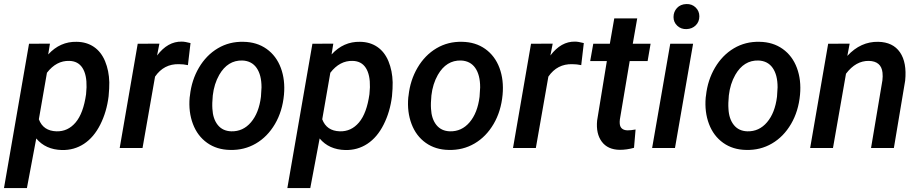

<svg xmlns="http://www.w3.org/2000/svg" viewBox="-48 -750 4664 973"><path d="M502.4 -262.2Q492.7 -183.1 460.2 -118.7Q427.7 -54.2 377.7 -21.2Q327.6 11.7 265.6 10.3Q183.1 8.3 135.7 -48.3L88.4 203.1H-27.8L99.1 -528.3L205.1 -528.8L196.3 -474.1Q256.8 -540 340.3 -538.1Q390.6 -537.6 427.7 -512.5Q464.8 -487.3 484.6 -439.5Q504.4 -391.6 505.9 -333Q506.3 -303.2 502.4 -262.2ZM388.2 -272.5 390.6 -308.1Q392.1 -371.1 369.9 -405.8Q347.7 -440.4 303.2 -441.4Q237.8 -443.4 189.9 -381.3L148.9 -145.5Q170.9 -86.4 238.3 -84.5Q295.9 -83 335.2 -129.4Q374.5 -175.8 388.2 -272.5Z M904.3 -419.9Q881.8 -424.8 858.9 -424.8Q782.7 -426.8 737.8 -361.8L674.3 0H558.6L649.9 -528.3L759.8 -528.8L748 -468.8Q802.2 -540.5 873 -539.1Q889.2 -539.1 917.5 -531.7Z M914.6 -266.1Q922.9 -343.8 960.2 -407.2Q997.6 -470.7 1056.2 -505.4Q1114.7 -540 1186 -538.1Q1253.9 -537.1 1303.2 -502Q1352.5 -466.8 1375.2 -405.8Q1397.9 -344.7 1391.1 -270Q1383.3 -186 1345.5 -121.6Q1307.6 -57.1 1248.8 -22.7Q1189.9 11.7 1118.2 9.8Q1050.8 8.8 1001.7 -26.1Q952.6 -61 929.7 -121.8Q906.7 -182.6 913.1 -255.9ZM1028.3 -199.2Q1030.8 -147.9 1055.4 -116.9Q1080.1 -85.9 1124 -84.5Q1183.6 -83 1223.9 -130.4Q1264.2 -177.7 1274.4 -259.8L1277.3 -307.6Q1277.3 -370.1 1252.4 -405.8Q1227.5 -441.4 1180.2 -443.4Q1106 -445.3 1063 -370.6Q1037.1 -325.2 1030.3 -266.1Q1026.4 -225.1 1028.3 -199.2Z M1938.5 -262.2Q1928.7 -183.1 1896.2 -118.7Q1863.8 -54.2 1813.7 -21.2Q1763.7 11.7 1701.7 10.3Q1619.1 8.3 1571.8 -48.3L1524.4 203.1H1408.2L1535.2 -528.3L1641.1 -528.8L1632.3 -474.1Q1692.9 -540 1776.4 -538.1Q1826.7 -537.6 1863.8 -512.5Q1900.9 -487.3 1920.7 -439.5Q1940.4 -391.6 1941.9 -333Q1942.4 -303.2 1938.5 -262.2ZM1824.2 -272.5 1826.7 -308.1Q1828.1 -371.1 1805.9 -405.8Q1783.7 -440.4 1739.3 -441.4Q1673.8 -443.4 1626 -381.3L1585 -145.5Q1606.9 -86.4 1674.3 -84.5Q1731.9 -83 1771.2 -129.4Q1810.5 -175.8 1824.2 -272.5Z M2022.5 -266.1Q2030.8 -343.8 2068.1 -407.2Q2105.5 -470.7 2164.1 -505.4Q2222.7 -540 2293.9 -538.1Q2361.8 -537.1 2411.1 -502Q2460.4 -466.8 2483.2 -405.8Q2505.9 -344.7 2499 -270Q2491.2 -186 2453.4 -121.6Q2415.5 -57.1 2356.7 -22.7Q2297.9 11.7 2226.1 9.8Q2158.7 8.8 2109.6 -26.1Q2060.5 -61 2037.6 -121.8Q2014.6 -182.6 2021 -255.9ZM2136.2 -199.2Q2138.7 -147.9 2163.3 -116.9Q2188 -85.9 2231.9 -84.5Q2291.5 -83 2331.8 -130.4Q2372.1 -177.7 2382.3 -259.8L2385.3 -307.6Q2385.3 -370.1 2360.4 -405.8Q2335.4 -441.4 2288.1 -443.4Q2213.9 -445.3 2170.9 -370.6Q2145 -325.2 2138.2 -266.1Q2134.3 -225.1 2136.2 -199.2Z M2897.5 -419.9Q2875 -424.8 2852.1 -424.8Q2775.9 -426.8 2731 -361.8L2667.5 0H2551.8L2643.1 -528.3L2752.9 -528.8L2741.2 -468.8Q2795.4 -540.5 2866.2 -539.1Q2882.3 -539.1 2910.6 -531.7Z M3181.2 -656.7 3158.7 -528.3H3249L3233.9 -440.4H3143.1L3093.3 -144.5Q3091.8 -132.3 3092.8 -122.6Q3095.7 -90.8 3131.8 -89.4Q3149.9 -89.4 3172.9 -93.8L3165 -1Q3128.9 9.3 3092.3 9.3Q3031.7 8.3 3001.7 -32Q2971.7 -72.3 2978 -138.7L3027.3 -440.4H2942.9L2958.5 -528.3H3042.5L3064.9 -656.7Z M3372.6 0H3256.8L3348.6 -528.3H3464.4ZM3365.2 -663.6Q3365.2 -690.4 3382.8 -709.5Q3400.4 -728.5 3430.2 -729.5Q3458.5 -730.5 3477.3 -712.2Q3496.1 -693.8 3496.1 -667.5Q3496.1 -639.6 3477.8 -621.6Q3459.5 -603.5 3431.2 -602.5Q3403.3 -601.6 3384.3 -619.4Q3365.2 -637.2 3365.2 -663.6Z M3529.8 -266.1Q3538.1 -343.8 3575.4 -407.2Q3612.8 -470.7 3671.4 -505.4Q3730 -540 3801.3 -538.1Q3869.1 -537.1 3918.5 -502Q3967.8 -466.8 3990.5 -405.8Q4013.2 -344.7 4006.3 -270Q3998.5 -186 3960.7 -121.6Q3922.9 -57.1 3864 -22.7Q3805.2 11.7 3733.4 9.8Q3666 8.8 3616.9 -26.1Q3567.9 -61 3544.9 -121.8Q3522 -182.6 3528.3 -255.9ZM3643.6 -199.2Q3646 -147.9 3670.7 -116.9Q3695.3 -85.9 3739.3 -84.5Q3798.8 -83 3839.1 -130.4Q3879.4 -177.7 3889.6 -259.8L3892.6 -307.6Q3892.6 -370.1 3867.7 -405.8Q3842.8 -441.4 3795.4 -443.4Q3721.2 -445.3 3678.2 -370.6Q3652.3 -325.2 3645.5 -266.1Q3641.6 -225.1 3643.6 -199.2Z M4257.8 -528.8 4246.1 -466.8Q4314 -540 4402.8 -538.1Q4477.1 -536.6 4512.7 -485.1Q4548.3 -433.6 4539.1 -341.3L4481.9 0H4366.2L4423.8 -342.8Q4426.3 -363.8 4424.3 -381.8Q4418 -439.9 4355 -441.4Q4289.1 -442.4 4239.3 -376.5L4173.3 0H4057.6L4148.9 -528.3Z"/></svg>

Font: RobotoDraft Medium
Style: Italic
Weight: 500
Italic angle: -12°
Version: Version 2.001152; 2014